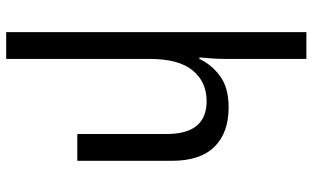

<svg xmlns="http://www.w3.org/2000/svg" viewBox="-220 -580 1036 637"><g transform="rotate(90 298.5 -262.0)"><path d="M176 -760V-492Q176 -470 174.5 -449Q173 -428 171 -405H176Q195 -446 233.5 -474Q272 -502 337 -502Q421 -502 467.5 -455Q514 -408 514 -314V0H425V-297Q425 -429 316 -429Q252 -429 214 -382.5Q176 -336 176 -241V236H87V-760Z"/></g></svg>

Font: Noto Sans Armenian
Style: Regular
Weight: 400
Designer: Monotype Design Team
Foundry: Monotype Imaging Inc.
Version: Version 2.040;GOOG;noto-fonts:20170220:a8a215d2e889